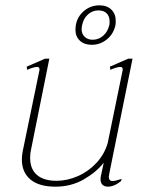

<svg xmlns="http://www.w3.org/2000/svg" viewBox="-20 -690 553 720"><path d="M263 -578Q263 -618 289.5 -644Q316 -670 353 -670Q381 -670 397.5 -654Q414 -638 414 -612Q414 -601 413 -596Q406 -563 381 -542.5Q356 -522 324 -522Q296 -522 279.5 -537.5Q263 -553 263 -578ZM286 -581Q286 -563 297.5 -552Q309 -541 327 -541Q350 -541 367 -556Q384 -571 390 -596Q391 -601 391 -609Q391 -629 380 -640Q369 -651 349 -651Q327 -651 310 -636Q293 -621 288 -596Q286 -586 286 -581ZM388 -27Q388 -11 403 -11Q410 -11 436 -19L434 -11Q422 -1 409 4.5Q396 10 385 10Q372 10 364.5 3Q357 -4 357 -18Q357 -24 358 -28L369 -80Q342 -45 294.5 -17.5Q247 10 188 10Q126 10 94 -17Q62 -44 62 -92Q62 -106 65 -122L128 -427V-431Q128 -439 119 -439Q112 -439 101 -435.5Q90 -432 82 -428L80 -440L149 -470H165L97 -132Q93 -116 93 -98Q93 -56 118.5 -34Q144 -12 192 -12Q232 -12 272 -29.5Q312 -47 342 -79.5Q372 -112 384 -154L440 -427V-431Q440 -439 431 -439Q424 -439 413 -435.5Q402 -432 394 -428L392 -440L461 -470H477L390 -40Q388 -30 388 -27Z"/></svg>

Font: Taviraj Thin
Style: Italic
Weight: 250
Italic angle: -12°
Designer: Katatrad Team
Foundry: CadsonDemak
Version: Version 1.001